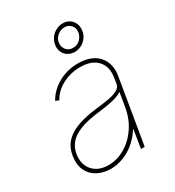

<svg xmlns="http://www.w3.org/2000/svg" viewBox="-188 -884 915 1006"><g transform="rotate(-30 269.5 -381.5)"><path d="M186.5 11.7Q141.6 11.2 106.9 -7.1Q72.3 -25.4 55.2 -61Q38.1 -96.7 45.9 -147.5Q50.3 -175.3 63.2 -199.7Q76.2 -224.1 102.1 -243.9Q127.9 -263.7 170.7 -278.1Q213.4 -292.5 277.3 -299.8Q315.4 -304.2 349.9 -309.8Q384.3 -315.4 407.2 -326.9Q430.2 -338.4 433.6 -359.4L438.5 -391.6Q449.7 -455.1 415.5 -493.2Q381.3 -531.2 311.5 -531.2Q253.9 -531.2 204.6 -505.4Q155.3 -479.5 130.9 -434.6L110.4 -443.4Q129.4 -477.5 160.2 -502.2Q190.9 -526.9 230 -540.5Q269 -554.2 311.5 -553.7Q353 -553.7 383.8 -541.7Q414.6 -529.8 433.8 -507.8Q453.1 -485.8 460.4 -456.1Q467.8 -426.3 461.9 -391.6L396.5 0H374L391.6 -110.4H389.6Q366.7 -73.7 335 -46.4Q303.2 -19 265.4 -3.9Q227.5 11.2 186.5 11.7ZM186.5 -11.7Q238.3 -11.7 285.9 -39.6Q333.5 -67.4 367.4 -117.4Q401.4 -167.5 412.1 -233.4L425.8 -315.4Q415 -308.1 399.9 -302.2Q384.8 -296.4 366.5 -292Q348.1 -287.6 326.9 -284.4Q305.7 -281.2 282.2 -278.3Q208 -270 163.3 -252.4Q118.7 -234.9 96.7 -208.7Q74.7 -182.6 68.4 -147.5Q58.6 -85.9 92 -48.6Q125.5 -11.2 186.5 -11.7ZM329.1 -613.3Q306.2 -613.8 288.6 -624.5Q271 -635.3 262.5 -653.6Q253.9 -671.9 256.8 -694.3Q259.8 -717.3 272.5 -735.6Q285.2 -753.9 304.9 -764.6Q324.7 -775.4 347.7 -775.4Q370.1 -775.4 386.7 -764.6Q403.3 -753.9 411.9 -735.6Q420.4 -717.3 418 -694.3Q416 -671.9 403.3 -653.6Q390.6 -635.3 371.3 -624.5Q352.1 -613.8 329.1 -613.3ZM332 -636.7Q356.4 -636.2 374.3 -653.3Q392.1 -670.4 395.5 -694.3Q398.9 -718.8 384 -735.8Q369.1 -752.9 344.7 -752.9Q320.3 -752.9 300.8 -735.8Q281.2 -718.8 279.3 -694.3Q277.3 -670.4 292.2 -653.3Q307.1 -636.2 332 -636.7Z"/></g></svg>

Font: Inter Tight Thin
Style: Italic
Weight: 250
Italic angle: -9.39999°
Designer: Rasmus Andersson
Foundry: rsms
Version: Version 3.004